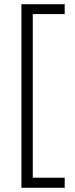

<svg xmlns="http://www.w3.org/2000/svg" viewBox="-20 -735 357 914"><path d="M288 159H82V-715H288V-668H136V111H288Z"/></svg>

Font: Noto Sans Lao Looped SemiCondensed Light
Style: Regular
Weight: 300
Width: 4
Designer: Mark Frömberg, Ben Mitchell
Foundry: The Fontpad Ltd
Version: Version 1.002; ttfautohint (v1.8.4.7-5d5b)